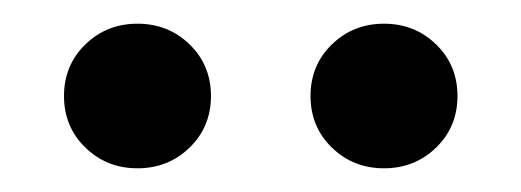

<svg xmlns="http://www.w3.org/2000/svg" viewBox="-20 -697 440 162"><path d="M34 -616Q34 -642 52 -659.5Q70 -677 96 -677Q122 -677 140 -659.5Q158 -642 158 -616Q158 -590 140 -572.5Q122 -555 96 -555Q70 -555 52 -572.5Q34 -590 34 -616ZM242 -616Q242 -642 260 -659.5Q278 -677 304 -677Q330 -677 348 -659.5Q366 -642 366 -616Q366 -590 348 -572.5Q330 -555 304 -555Q278 -555 260 -572.5Q242 -590 242 -616Z"/></svg>

Font: Sarabun SemiBold
Style: Regular
Weight: 600
Designer: Suppakit Chalermlarp | Katatrad Co.,Ltd.
Foundry: Cadson Demak Co.,Ltd.
Version: Version 1.000; ttfautohint (v1.6)